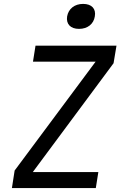

<svg xmlns="http://www.w3.org/2000/svg" viewBox="-20 -964 640 984"><path d="M385 -816C429 -816 460 -841 466 -880C473 -919 450 -944 406 -944C362 -944 331 -919 324 -880C318 -841 341 -816 385 -816ZM41 0H471L484 -82H148L562 -640L577 -730H162L149 -648H470L55 -90Z"/></svg>

Font: JetBrains Mono
Style: Italic
Weight: 400
Italic angle: -9°
Monospace: yes
Designer: Philipp Nurullin, Konstantin Bulenkov
Foundry: JetBrains
Version: Version 2.305